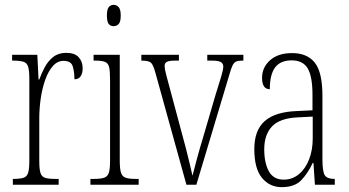

<svg xmlns="http://www.w3.org/2000/svg" viewBox="-20 -762 1439 792"><path d="M33 0V-24H35Q62 -24 76.5 -28.5Q91 -33 96 -49Q101 -65 101 -100V-437Q101 -471 96 -487Q91 -503 76 -507.5Q61 -512 33 -512H30V-536H134L139 -434H142Q151 -459 164.5 -484.5Q178 -510 199.5 -527Q221 -544 253 -544Q288 -544 304.5 -526Q321 -508 321 -480Q321 -461 313 -448Q305 -435 287 -435Q287 -466 280 -488.5Q273 -511 242 -511Q217 -511 198 -489.5Q179 -468 166.5 -432.5Q154 -397 148 -355.5Q142 -314 142 -274V-99Q142 -64 147 -48.5Q152 -33 166 -28.5Q180 -24 209 -24H222V0Z M449 -654Q436 -654 428.5 -663Q421 -672 421 -698Q421 -723 428.5 -732.5Q436 -742 449 -742Q461 -742 469.5 -732.5Q478 -723 478 -698Q478 -672 469.5 -663Q461 -654 449 -654ZM353 0V-24H368Q396 -24 410 -29Q424 -34 429 -49.5Q434 -65 434 -99V-434Q434 -469 430 -485.5Q426 -502 412.5 -507Q399 -512 373 -512H366V-536H474V-100Q474 -66 479 -50Q484 -34 498 -29Q512 -24 539 -24H552V0Z M621 -462Q612 -495 602.5 -503.5Q593 -512 563 -512V-536H718V-512H704Q678 -512 668.5 -507Q659 -502 659 -490Q659 -479 665.5 -453.5Q672 -428 678 -407L730 -213Q738 -185 746.5 -151.5Q755 -118 762.5 -87Q770 -56 774 -37Q779 -57 791 -102Q803 -147 823 -213L868 -367Q884 -418 892.5 -446.5Q901 -475 901 -487Q901 -500 891 -506Q881 -512 853 -512H835V-536H984V-512H980Q964 -512 955 -508.5Q946 -505 940 -493.5Q934 -482 927 -457L790 0H749Z M1142 10Q1092 10 1060.5 -28.5Q1029 -67 1029 -147Q1029 -225 1072.5 -263Q1116 -301 1206 -304L1269 -307V-371Q1269 -446 1249.5 -479.5Q1230 -513 1183 -513Q1137 -513 1115 -484Q1093 -455 1093 -394Q1061 -394 1061 -441Q1061 -484 1094 -513.5Q1127 -543 1185 -543Q1247 -543 1278.5 -503.5Q1310 -464 1310 -367V-105Q1310 -52 1320.5 -38Q1331 -24 1359 -24H1361V0H1279L1273 -90H1270Q1250 -47 1222.5 -18.5Q1195 10 1142 10ZM1150 -21Q1186 -21 1213 -43.5Q1240 -66 1255 -104.5Q1270 -143 1270 -191V-281L1211 -278Q1135 -275 1102.5 -241Q1070 -207 1070 -146Q1070 -90 1089 -55.5Q1108 -21 1150 -21Z"/></svg>

Font: Noto Serif ExtraCondensed ExtraLight
Style: Regular
Weight: 200
Width: 2
Designer: Monotype Design Team
Foundry: Monotype Imaging Inc.
Version: Version 2.015